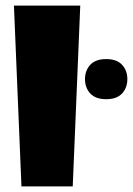

<svg xmlns="http://www.w3.org/2000/svg" viewBox="-20 -669 477 689"><path d="M268 -649 241 0H57L30 -649ZM304 -436.5Q323 -457 361 -457Q399 -457 418 -436.5Q437 -416 437 -385Q437 -354 418 -333.5Q399 -313 361 -313Q323 -313 304 -333.5Q285 -354 285 -385Q285 -416 304 -436.5Z"/></svg>

Font: Wendy One
Style: Regular
Weight: 400
Designer: Alejandro Inler
Foundry: Alejandro Inler
Version: 1.001